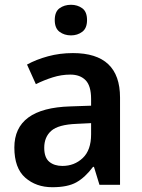

<svg xmlns="http://www.w3.org/2000/svg" viewBox="-20 -773 593 803"><path d="M361 -258V-211Q361 -145 326 -112Q291 -79 241 -79Q207 -79 186 -96.5Q165 -114 165 -155Q165 -200 194.5 -226Q224 -252 300 -255ZM285 -551Q230 -551 180.5 -537.5Q131 -524 93 -503L130 -421Q164 -438 200.5 -449.5Q237 -461 274 -461Q315 -461 338 -437.5Q361 -414 361 -359V-331L274 -328Q40 -321 40 -156Q40 -70 85.5 -30Q131 10 199 10Q263 10 299.5 -10.5Q336 -31 369 -75H373L396 0H482V-365Q482 -551 285 -551ZM277 -753Q249 -753 229 -738.5Q209 -724 209 -689Q209 -655 229 -640Q249 -625 277 -625Q304 -625 324 -640Q344 -655 344 -689Q344 -724 324 -738.5Q304 -753 277 -753Z"/></svg>

Font: Noto Sans Display Medium
Style: Regular
Weight: 500
Designer: Monotype Design Team
Foundry: Monotype Imaging Inc.
Version: Version 1.900